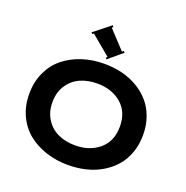

<svg xmlns="http://www.w3.org/2000/svg" viewBox="-166 -1123 1242 1284"><g transform="rotate(20 455.0 -480.5)"><path d="M545.9 -835 555.2 -825.2 456.1 -742.2 448.2 -751 458 -759.8 318.8 -876 309.1 -869.1 300.8 -877.9 418 -971.2 426.8 -960.9 417 -954.1 536.1 -826.2ZM455.1 -710Q521 -710 581.3 -695.3Q641.6 -680.7 692.4 -650.6Q743.2 -620.6 780.5 -578.1Q817.9 -535.6 838.9 -477.1Q859.9 -418.5 859.9 -350.1Q859.9 -281.7 838.9 -223.1Q817.9 -164.6 780.5 -122.1Q743.2 -79.6 692.4 -49.6Q641.6 -19.5 581.3 -4.9Q521 9.8 455.1 9.8Q372.1 9.8 299.1 -13.9Q226.1 -37.6 170.4 -82Q114.7 -126.5 82.3 -195.6Q49.8 -264.6 49.8 -350.1Q49.8 -435.5 82.3 -504.6Q114.7 -573.7 170.4 -618.2Q226.1 -662.6 299.1 -686.3Q372.1 -710 455.1 -710ZM455.1 -129.9Q559.1 -129.9 627 -188Q694.8 -246.1 694.8 -350.1Q694.8 -454.1 627 -512Q559.1 -569.8 455.1 -569.8Q387.2 -569.8 333.7 -545.4Q280.3 -521 247.6 -470.5Q214.8 -419.9 214.8 -350.1Q214.8 -280.3 247.6 -229.5Q280.3 -178.7 334 -154.3Q387.7 -129.9 455.1 -129.9Z"/></g></svg>

Font: Copperplate CC
Style: Bold
Weight: 700
Designer: indestructible type*
Foundry: Cowboy Collective
Version: Version 1.000